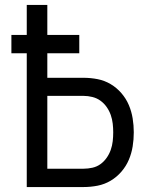

<svg xmlns="http://www.w3.org/2000/svg" viewBox="-20 -755 640 775"><path d="M88 0V-540H26V-614H88V-735H171V-614H300V-540H171V-441H317Q346 -441 374 -435.5Q402 -430 426.5 -415.5Q451 -401 470 -379Q489 -357 500 -331Q511 -305 515.5 -277Q520 -249 520 -221Q520 -192 515.5 -164Q511 -136 500 -110Q489 -84 470 -62Q451 -40 426.5 -25.5Q402 -11 374 -5.5Q346 0 317 0ZM317 -74Q335 -74 353 -78Q371 -82 385.5 -92.5Q400 -103 410.5 -118Q421 -133 427 -150Q433 -167 435 -185Q437 -203 437 -221Q437 -238 435 -256Q433 -274 427 -291Q421 -308 410.5 -323Q400 -338 385.5 -348.5Q371 -359 353 -363.5Q335 -368 317 -368H171V-74Z"/></svg>

Font: Iosevka Mono
Style: Regular
Weight: 400
Designer: Belleve Invis
Foundry: Belleve Invis
Version: Version 11.1.1